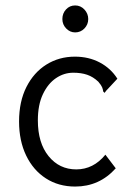

<svg xmlns="http://www.w3.org/2000/svg" viewBox="-20 -674 490 705"><path d="M256 11Q195 11 148.5 -19Q102 -49 76 -103Q50 -157 50 -228Q50 -301 77 -354.5Q104 -408 150.5 -437Q197 -466 255 -466Q306 -466 346.5 -444.5Q387 -423 411 -385L370 -341L364 -333L359 -338Q358 -346 355 -353.5Q352 -361 341 -374Q322 -392 300 -399.5Q278 -407 249 -407Q215 -407 185.5 -387Q156 -367 137.5 -328Q119 -289 119 -232Q119 -149 158.5 -100.5Q198 -52 260 -52Q323 -52 367 -106L405 -56Q345 11 256 11ZM256 -555Q237 -555 223 -569.5Q209 -584 209 -604Q209 -625 222.5 -639.5Q236 -654 256 -654Q276 -654 290 -639Q304 -624 304 -604Q304 -584 290 -569.5Q276 -555 256 -555Z"/></svg>

Font: Inconsolata SemiCondensed
Style: Regular
Weight: 400
Width: 4
Monospace: yes
Designer: Raph Levien, Cyreal, Brenton Simpson
Foundry: Raph Levien, Cyreal, Google
Version: Version 3.000; ttfautohint (v1.8.2.53-6de2)